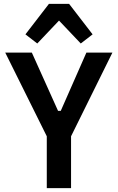

<svg xmlns="http://www.w3.org/2000/svg" viewBox="-20 -969 606 989"><path d="M221 0V-267L7 -698H144L279 -398H293L425 -698H559L346 -267V0ZM336 -949 457 -792 396 -745 284 -863 172 -745 111 -792 232 -949Z"/></svg>

Font: IBM Plex Sans Cond SmBld
Style: Regular
Weight: 600
Width: 3
Designer: Mike Abbink, Paul van der Laan, Pieter van Rosmalen
Foundry: Bold Monday
Version: Version 1.3